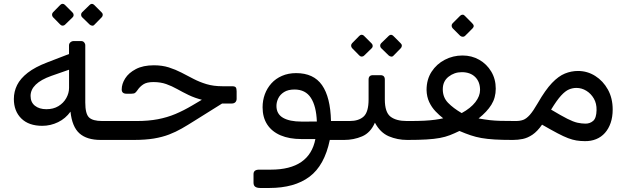

<svg xmlns="http://www.w3.org/2000/svg" viewBox="-20 -708 3181 974"><path d="M490.9 1.9Q420.5 1.9 383.1 -31.4Q345.7 -64.7 337.6 -141.6Q312.7 -106.8 274.7 -88.3Q236.6 -69.7 194.5 -69.7Q125.9 -69.7 88.1 -107Q50.3 -144.4 50.3 -205.9Q50.3 -243.3 66.8 -276.6Q83.4 -309.9 120.8 -339Q158.2 -368 219.8 -391.5L330.1 -434V-477.7Q330.1 -487.5 337.4 -493.6Q344.7 -499.7 353.7 -499.7H391.8Q401 -499.7 406.8 -493.2Q412.6 -486.7 412.6 -478.3V-188.1Q412.6 -130.9 431.4 -112.5Q450.1 -94.1 498.6 -94.1H540.8Q547 -94.1 550.6 -88.4Q554.2 -82.8 554.2 -76.6V-23.3Q554.2 1.9 525.8 1.9ZM215.5 -154Q250.7 -154 276.4 -169.6Q302.1 -185.2 316.2 -210.4Q330.3 -235.6 330.3 -262.3V-354.4L240.6 -323.1Q187.5 -304.3 161.3 -278.7Q135.1 -253.2 135.1 -221.2Q135.1 -189.2 157.2 -171.6Q179.3 -154 215.5 -154ZM309.7 -582.6Q305.2 -578 298.2 -577.9Q291.1 -577.8 285.4 -583.6L248.7 -621Q244.2 -626.6 244 -633.1Q243.8 -639.6 248.7 -645.4L285.4 -682.8Q291.1 -688.6 298.1 -688.5Q305 -688.4 309.7 -682.8L347.2 -645.4Q352.9 -640.4 353.4 -633Q353.9 -625.6 348.2 -620ZM459 -582.6Q454.1 -576.8 447.1 -577.8Q440.2 -578.8 434.6 -583.6L396.2 -621Q391.4 -625.7 391.4 -633.2Q391.4 -640.6 396.2 -645.4L434.6 -682.8Q440.2 -688.4 446.2 -688.5Q452.2 -688.6 458 -682.8L495.4 -645.4Q501.2 -640.4 501.3 -633.1Q501.4 -625.7 495.6 -620Z M524 1.9Q509 1.9 509 -13.1V-64.1Q509 -94.1 539 -94.1H674.1Q732.9 -94.1 780.5 -103.1Q828.1 -112.2 870.1 -129.8Q912.1 -147.5 954.9 -172.9L1051.2 -229.8L1128 -196.2L965.6 -94.6Q932.2 -73.4 902 -56.1Q871.9 -38.8 837.9 -25.7Q803.9 -12.6 760.7 -5.3Q717.4 1.9 658.4 1.9ZM1101.6 -182.9V-190.6Q1048.1 -190.6 1008.3 -200.7Q968.5 -210.7 937.4 -225.7Q906.4 -240.7 879 -256.1Q851.7 -271.4 823 -281.6Q794.2 -291.7 758.1 -291.7Q724.4 -291.7 706.7 -279.8Q688.9 -267.9 678 -251.4Q671.4 -241.9 665.8 -237.2Q660.2 -232.6 646.6 -232.6H621.6Q597.4 -232.6 597.4 -254.4Q597.4 -282.2 615.1 -310.3Q632.7 -338.4 669.3 -357.6Q705.9 -376.8 760.7 -376.8Q802.6 -376.8 836.4 -366.1Q870.1 -355.4 900.4 -339.7Q930.7 -324.1 961.4 -308Q992.1 -291.9 1027.6 -281.2Q1063.2 -270.5 1108.7 -270.5H1157.3Q1171.9 -270.5 1176.2 -264.6Q1180.4 -258.7 1180.4 -244.4V-206.8Q1180.4 -196.1 1173.9 -189.5Q1167.3 -182.9 1155.6 -182.9Z M1300.6 245.6Q1283.7 245.6 1274.9 239.4Q1266.1 233.3 1266.1 218.8V175.3Q1266.1 163.9 1273.2 158.3Q1280.3 152.6 1294.8 152.6H1353.8Q1451.8 152.6 1508.4 113.7Q1565 74.7 1579.9 -2.6H1508.9Q1447.8 -2.6 1403.5 -21.4Q1359.2 -40.3 1335.6 -76.4Q1312.1 -112.6 1312.1 -163.8Q1312.1 -198.8 1323.5 -229.8Q1334.9 -260.7 1356.8 -285.1Q1378.7 -309.4 1410.6 -323.2Q1442.5 -337.1 1482.4 -337.1Q1571 -337.1 1613.6 -276.1Q1656.2 -215.1 1659.1 -94.1H1740.6Q1755.6 -94.1 1755.6 -79.1L1755.8 -28.1Q1755.8 1.9 1725.8 1.9H1653.1Q1626.2 131.5 1550 188.5Q1473.9 245.6 1346.3 245.6ZM1509.6 -91.2 1587.4 -91.4Q1584.4 -169.6 1557 -211.7Q1529.7 -253.9 1474.1 -253.9Q1441.4 -253.9 1421 -241Q1400.6 -228.1 1391.5 -209Q1382.4 -190 1382.4 -170.7Q1382.4 -130 1415.6 -110.6Q1448.8 -91.2 1509.6 -91.2Z M1726 1.9Q1711 1.9 1711 -13.9V-64.1Q1711 -94.1 1741 -94.1H1753.6Q1799.9 -94.1 1824.8 -116.9Q1849.8 -139.8 1849.8 -203.6V-304.1Q1849.8 -326.6 1871.6 -326.6H1910.4Q1932.2 -326.6 1932.2 -304.1V-203.6Q1932.2 -138.6 1961 -116.3Q1989.8 -94.1 2043.4 -94.1H2061Q2076 -94.1 2076 -79.1V-28.1Q2076 1.9 2046 1.9Q1996.1 1.9 1952.5 -16.6Q1908.9 -35.1 1881.9 -85.7Q1859.6 -34.3 1816.9 -16.2Q1774.3 1.9 1726 1.9ZM1826.9 -425.7Q1822.4 -421.1 1815.3 -421Q1808.3 -420.9 1802.6 -426.7L1765.9 -464.1Q1761.4 -469.7 1761.2 -476.2Q1761 -482.7 1765.9 -488.5L1802.6 -525.9Q1808.3 -531.7 1815.3 -531.6Q1822.2 -531.5 1826.9 -525.9L1864.4 -488.5Q1870.1 -483.6 1870.6 -476.1Q1871.1 -468.7 1865.4 -463.1ZM1976.2 -425.7Q1971.2 -419.9 1964.3 -420.9Q1957.4 -421.9 1951.8 -426.7L1913.4 -464.1Q1908.6 -468.9 1908.6 -476.3Q1908.6 -483.7 1913.4 -488.5L1951.8 -525.9Q1957.4 -531.5 1963.4 -531.6Q1969.4 -531.7 1975.2 -525.9L2012.6 -488.5Q2018.4 -483.6 2018.5 -476.2Q2018.6 -468.9 2012.8 -463.1Z M2046.9 1.9Q2031 1.9 2031 -14.4V-66.3Q2031 -79.4 2038.6 -86.7Q2046.3 -94.1 2059.1 -94.1Q2101.3 -94.1 2132.6 -95.7Q2163.8 -97.3 2187.3 -100.6Q2210.8 -103.8 2228.3 -107.9Q2208.6 -123 2189.3 -143.3Q2169.9 -163.6 2157.3 -190.4Q2144.7 -217.3 2143.9 -251.5Q2143.9 -304.9 2169.4 -344.1Q2195 -383.4 2236.6 -404.9Q2278.3 -426.5 2326.2 -426.5Q2373.3 -426.5 2411.3 -404.7Q2449.4 -383 2472.1 -344.9Q2494.9 -306.7 2494.9 -258.2Q2494.9 -212.2 2472.7 -176.6Q2450.5 -140.9 2407.7 -107.1Q2440.5 -101.4 2465.1 -98.5Q2489.7 -95.7 2519.7 -94.9Q2549.7 -94.1 2596.2 -94.1Q2603.4 -94.1 2607.8 -89.8Q2612.2 -85.5 2612.2 -78.1V-29.8Q2612.2 1.9 2580.1 1.9Q2526.2 1.9 2488.6 -0.4Q2450.9 -2.8 2422.3 -7.8Q2393.8 -12.9 2367.9 -21.6Q2341.9 -30.3 2310.7 -43.6Q2285.3 -31.3 2262.4 -22.3Q2239.4 -13.3 2211.2 -8.1Q2183.1 -2.9 2144 -0.5Q2104.9 1.9 2046.9 1.9ZM2322.1 -134.3Q2367.9 -159.4 2391.6 -190Q2415.3 -220.6 2415.3 -251.8Q2415.3 -292.9 2390.5 -317.4Q2365.7 -341.9 2322.4 -341.9Q2284.9 -341.9 2255.6 -318.9Q2226.2 -295.9 2226.2 -255Q2226.2 -213.9 2253 -186.4Q2279.7 -159 2322.1 -134.3ZM2338.9 -525.7Q2334.2 -521 2327 -521.5Q2319.7 -522 2314.2 -526.7L2276 -564.9Q2271.1 -570.7 2271.1 -577.7Q2271.1 -584.7 2276 -589.7L2314.2 -627.9Q2319.7 -633.4 2326.5 -633.5Q2333.2 -633.6 2337.9 -627.9L2375.7 -589.7Q2389.6 -576.4 2377.1 -563.9Z M2947 8Q2923.5 7.8 2904 4.6Q2884.4 1.4 2861.9 -7.1Q2839.4 -15.6 2808.1 -32.1Q2776.8 -48.6 2729.8 -75.6Q2705.9 -41.4 2681.2 -24.7Q2656.4 -8.1 2631.9 -3.1Q2607.4 1.9 2582 1.9Q2567 1.9 2567 -13.1V-64.1Q2567 -94.1 2597 -94.1Q2618.3 -94.1 2634.2 -99.9Q2650.1 -105.7 2667.5 -125Q2684.8 -144.4 2708.1 -184.9Q2746.7 -252.1 2780.1 -287Q2813.5 -321.9 2845.7 -334.9Q2878 -348 2912.1 -348Q2959.5 -348 2999.6 -322.7Q3039.6 -297.4 3063.8 -253.7Q3088.1 -209.9 3088.1 -152.5Q3088.1 -114.6 3077.8 -84.7Q3067.6 -54.9 3048.9 -33.8Q3030.2 -12.7 3004.3 -2.2Q2978.4 8.4 2947 8ZM2949.8 -80.8Q2972.8 -80.6 2989.2 -94.9Q3005.5 -109.2 3006.3 -149.1Q3007.1 -183 2992.5 -208.1Q2977.9 -233.2 2954.4 -247.6Q2930.9 -262 2904.2 -262Q2884.7 -262 2866.2 -254.2Q2847.7 -246.4 2826.2 -223Q2804.7 -199.6 2775.7 -151.9Q2827.9 -120.7 2858.2 -105.4Q2888.6 -90.1 2909.2 -85.5Q2929.8 -81 2949.8 -80.8Z"/></svg>

Font: Rubik Light
Style: Italic
Weight: 300
Italic angle: -12°
Designer: Hubert and Fischer
Foundry: Hubert and Fischer
Version: Version 2.300;gftools[0.9.30]